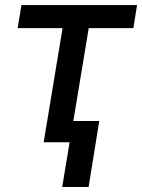

<svg xmlns="http://www.w3.org/2000/svg" viewBox="-20 -566 565 764"><path d="M50.3 -454.1 65.4 -545.9H525.4L510.7 -454.1H333L257.8 0H153.8L229 -454.1ZM375 -84.5 332.5 178.2H227.5L271 -84.5Z"/></svg>

Font: Inter Tight Medium
Style: Italic
Weight: 500
Italic angle: -9.39999°
Designer: Rasmus Andersson
Foundry: rsms
Version: Version 3.004